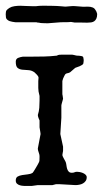

<svg xmlns="http://www.w3.org/2000/svg" viewBox="-20 -629 352 654"><path d="M33.7 -14.2Q33.7 -23.9 40 -27.6Q46.4 -31.2 55.7 -32.7Q64.9 -34.2 74.7 -35.2Q84.5 -36.1 91.3 -40.5Q91.8 -41 92.3 -42Q93.8 -43.5 93.8 -43.9Q95.2 -45.9 97.9 -50.3Q100.6 -54.7 103.3 -59.3Q106 -64 108.4 -68.1Q110.8 -72.3 111.3 -73.7Q113.8 -77.6 114.3 -81.8Q114.7 -85.9 114.7 -94.7Q114.7 -100.1 113.8 -103.5Q112.8 -106.9 111.8 -109.9Q110.8 -112.8 109.9 -116Q108.9 -119.1 108.9 -123.5L118.2 -172.4Q118.2 -174.3 117.4 -179Q116.7 -183.6 114.7 -195.3V-218.8Q113.8 -220.2 111.3 -226.8Q108.9 -233.4 108.9 -237.3Q112.8 -249.5 113.8 -261.5Q114.7 -273.4 114.7 -286.1V-302.2L111.3 -317.4Q110.4 -323.2 110.4 -329.3Q110.4 -335.4 110.4 -341.3Q110.4 -346.7 110.4 -352.5Q110.4 -358.4 111.3 -364.7Q110.4 -370.1 105 -375.2Q99.6 -380.4 97.2 -382.8Q87.4 -389.6 76.4 -390.1Q65.4 -390.6 55.9 -391.6Q46.4 -392.6 40 -397.7Q33.7 -402.8 33.7 -418.9Q33.7 -428.7 42 -431.9Q50.3 -435.1 58.1 -436H85.9Q108.4 -436 130.1 -436.5Q151.9 -437 173.8 -439.5Q177.2 -441.9 182.1 -442.4Q187 -442.9 192.4 -442.9H224.6Q225.6 -442.9 228.3 -442.4Q231 -441.9 233.9 -441.2Q236.8 -440.4 239.3 -439.9Q241.7 -439.5 242.2 -439.5Q249 -439.5 256.3 -438.2Q263.7 -437 263.7 -433.1Q264.2 -430.7 264.6 -428.5Q265.1 -426.3 265.1 -423.8Q265.1 -420.9 264.6 -417.7Q264.2 -414.6 263.7 -412.1Q262.7 -409.7 259 -407.5Q255.4 -405.3 251 -403.3Q246.6 -401.4 242.2 -400.1Q237.8 -398.9 236.3 -397.9L218.8 -382.8Q214.8 -380.4 209 -379.4Q203.1 -378.4 200.7 -373.5Q200.2 -372.6 198 -368.2Q195.8 -363.8 194.8 -361.3Q194.3 -360.4 193.4 -356.4Q192.9 -354.5 192.4 -353V-308.1Q192.4 -307.1 193.4 -303Q194.3 -298.8 194.8 -293Q194.8 -292 193.8 -288.6Q192.9 -285.2 191.7 -281.2Q190.4 -277.3 189.7 -273.9Q189 -270.5 189 -269.5V-228L185.5 -172.4L194.8 -129.4V-114.7Q194.8 -113.8 193.6 -108.4Q192.4 -103 192.4 -100.6Q192.4 -99.1 194.1 -95.5Q195.8 -91.8 198 -87.9Q200.2 -84 202.1 -80.6Q204.1 -77.1 204.1 -76.2Q205.6 -71.8 206.3 -65.7Q207 -59.6 208.7 -54Q210.4 -48.3 214.1 -44.4Q217.8 -40.5 224.6 -40.5Q230 -40.5 233.9 -42.2Q237.8 -43.9 242.2 -43.9Q245.6 -43.9 251.2 -43Q256.8 -42 262.2 -39.8Q267.6 -37.6 271.5 -33.9Q275.4 -30.3 275.4 -25.4Q275.4 -17.6 271.7 -12.5Q268.1 -7.3 262.5 -4.2Q256.8 -1 250 0.2Q243.2 1.5 237.3 1.5L184.1 -1.5H170.4Q169.4 -1.5 164.6 0Q159.7 1.5 158.7 1.5H108.9L87.9 4.4H72.8Q67.4 4.4 60.8 4.2Q54.2 3.9 48.1 2.2Q42 0.5 37.8 -3.4Q33.7 -7.3 33.7 -14.2ZM-0.5 -580.6Q-0.5 -590.3 2.4 -594Q5.4 -597.7 12.2 -602.1Q19 -606.4 29.1 -607.9Q39.1 -609.4 48.8 -609.4Q58.6 -609.4 68.6 -608.6Q78.6 -607.9 90.3 -607.9H103Q106 -608.4 108.6 -608.6Q111.3 -608.9 114.7 -609.1Q118.2 -609.4 123.5 -609.4Q128.9 -609.4 137.2 -609.4Q150.9 -609.4 159.4 -609.1Q168 -608.9 174.6 -608.6Q181.2 -608.4 187.3 -607.7Q193.4 -606.9 202.6 -606.4Q204.1 -606.4 209 -606.9Q213.9 -607.4 214.8 -607.4Q217.8 -607.4 220.7 -607.9Q223.1 -607.9 225.6 -608.2Q228 -608.4 230 -608.4Q231.4 -608.4 233.9 -608.2Q236.3 -607.9 238.8 -607.9Q241.7 -607.4 245.1 -607.4L258.3 -606.4Q260.7 -606 262.9 -606Q265.1 -606 266.1 -606Q269.5 -606 272.2 -606.2Q274.9 -606.4 278.8 -606.4Q288.6 -606.4 295.7 -603.5Q302.7 -600.6 305.7 -593.8Q306.6 -593.8 308.8 -588.4Q311 -583 311 -581.5Q311 -571.8 308.3 -565.9Q305.7 -560.1 301.3 -556.9Q296.9 -553.7 290.5 -552.7Q284.2 -551.8 276.9 -551.8Q272 -551.8 266.8 -552Q261.7 -552.2 256.3 -552.2H234.4Q232.9 -552.2 226.6 -553.5Q220.2 -554.7 218.8 -554.7Q219.2 -554.7 220.5 -554.4Q221.7 -554.2 220 -554Q218.3 -553.7 210.9 -553.5Q203.6 -553.2 187 -553.2L144 -549.8Q143.1 -549.8 139.2 -549.8Q135.3 -549.8 130.1 -550Q125 -550.3 120.1 -550.5Q115.2 -550.8 113.3 -551.8Q107.9 -551.8 106.2 -552.5Q104.5 -553.2 104 -553.2H66.4H32.7Q32.2 -553.2 29.1 -553.7Q25.9 -554.2 21.5 -554.9Q17.1 -555.7 12.9 -557.1Q8.8 -558.6 5.9 -561Q1 -564.5 0.2 -570.1Q-0.5 -575.7 -0.5 -580.6Z"/></svg>

Font: IM FELL English SC
Style: Regular
Weight: 400
Designer: Igino Marini
Foundry: Igino Marini
Version: 3.00